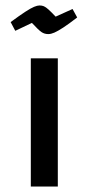

<svg xmlns="http://www.w3.org/2000/svg" viewBox="-20 -684 325 704"><path d="M93 0V-470H192V0ZM157 -559Q143 -559 132 -566.5Q121 -574 97 -600L36 -571L19 -603Q53 -628 73 -641Q93 -654 105 -659Q117 -664 125 -664Q134 -664 141 -661Q148 -658 158 -649Q168 -640 184 -623L246 -651L263 -620Q232 -596 212 -583Q192 -570 179.5 -564.5Q167 -559 157 -559Z"/></svg>

Font: Changa ExtraLight Medium
Style: Regular
Weight: 500
Version: Version 3.002; ttfautohint (v1.8.2)